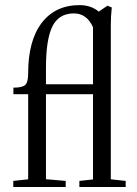

<svg xmlns="http://www.w3.org/2000/svg" viewBox="-20 -749 548 769"><path d="M33.2 0V-24.4L92.8 -30.8V-371.6H33.7V-397.9Q69.3 -397.9 81.1 -408.9Q92.8 -419.9 92.8 -455.6Q92.8 -586.4 147.2 -657.5Q201.7 -728.5 298.8 -728.5Q344.2 -728.5 375.5 -702.6L410.2 -726.1L427.7 -719.2Q423.8 -685.1 423.8 -647.5V-30.8L483.4 -24.4V0H297.9V-24.4L352.5 -30.3V-371.6H164.1V-31.2L243.2 -24.4V0ZM164.1 -477.5V-411.6H352.5V-640.1Q327.6 -695.3 275.9 -695.3Q215.8 -695.3 189.9 -643.3Q164.1 -591.3 164.1 -477.5Z"/></svg>

Font: Elstob 18pt
Style: Regular
Weight: 400
Designer: Peter S. Baker
Version: Version 1.015